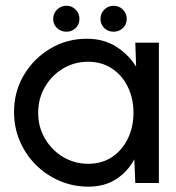

<svg xmlns="http://www.w3.org/2000/svg" viewBox="-20 -652 626 684"><path d="M462 -500H546V0H462L458.5 -84.5Q435 -40.5 393.8 -13.8Q352.5 13 295.5 13Q240.5 13 192.2 -7.8Q144 -28.5 107.5 -65Q71 -101.5 50.5 -149.8Q30 -198 30 -253.5Q30 -325.5 65 -384.5Q100 -443.5 159 -478.8Q218 -514 289.5 -514Q349 -514 393.2 -486.2Q437.5 -458.5 465 -414.5ZM294 -68.5Q343.5 -68.5 379.8 -93Q416 -117.5 435.8 -158.8Q455.5 -200 455.5 -250Q455.5 -301 435.5 -342.2Q415.5 -383.5 379 -407.8Q342.5 -432 294 -432Q244.5 -432 204 -407.5Q163.5 -383 139.8 -341.8Q116 -300.5 116 -250Q116 -199 140.5 -157.8Q165 -116.5 205.2 -92.5Q245.5 -68.5 294 -68.5ZM217 -539Q197 -539 183.2 -552Q169.5 -565 169.5 -584.5Q169.5 -604 183.2 -617.8Q197 -631.5 217 -631.5Q236 -631.5 249.5 -617.8Q263 -604 263 -584.5Q263 -565 249.5 -552Q236 -539 217 -539ZM385 -539Q365 -539 351.5 -552Q338 -565 338 -584.5Q338 -604 351.5 -617.8Q365 -631.5 385 -631.5Q404 -631.5 417.8 -617.8Q431.5 -604 431.5 -584.5Q431.5 -565 417.8 -552Q404 -539 385 -539Z"/></svg>

Font: Urbanist Medium
Style: Regular
Weight: 500
Designer: Corey Hu
Foundry: Corey Hu
Version: Version 1.321; ttfautohint (v1.8.4.7-5d5b)